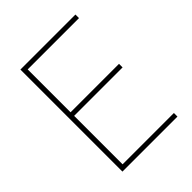

<svg xmlns="http://www.w3.org/2000/svg" viewBox="-200 -832 950 950"><g transform="rotate(-45 275.0 -357.0)"><path d="M488 0V-25H129V-364H468V-389H129V-689H488V-714H103V0Z"/></g></svg>

Font: Noto Sans Gujarati UI Thin
Style: Regular
Weight: 100
Designer: Jelle Bosma - Monotype Design Team, Universal Thirst
Foundry: Monotype Imaging Inc.
Version: Version 2.106